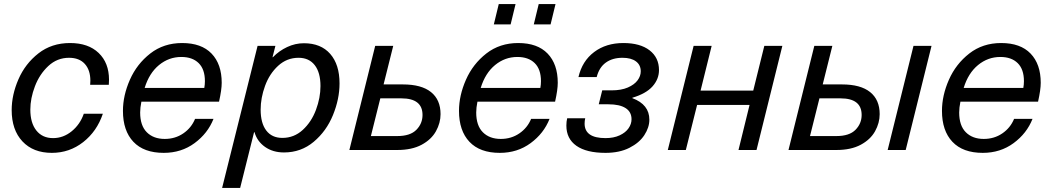

<svg xmlns="http://www.w3.org/2000/svg" viewBox="-20 -732 5131 937"><path d="M512 -343Q512 -327 511 -318H420Q421 -325 421 -338Q421 -390 394 -420Q367 -450 317 -450Q259 -450 216 -410Q173 -370 150.5 -311Q128 -252 128 -197Q128 -132 157.5 -95Q187 -58 239 -58Q289 -58 330 -91.5Q371 -125 389 -177H482Q453 -91 386 -38.5Q319 14 233 14Q142 14 89.5 -42Q37 -98 37 -195Q37 -269 70 -345Q103 -421 167.5 -471.5Q232 -522 322 -522Q411 -522 461.5 -473.5Q512 -425 512 -343Z M664 -183Q664 -119 696.5 -86.5Q729 -54 784 -54Q835 -54 874.5 -81Q914 -108 932 -152H1022Q994 -81 929.5 -33.5Q865 14 779 14Q682 14 631 -40Q580 -94 580 -191Q580 -266 614 -343Q648 -420 713.5 -471Q779 -522 869 -522Q963 -522 1012.5 -470.5Q1062 -419 1062 -328Q1062 -294 1049 -236H670Q664 -206 664 -183ZM686 -303H977Q980 -319 980 -336Q980 -394 949.5 -424Q919 -454 865 -454Q804 -454 756 -414.5Q708 -375 686 -303Z M1637 -325Q1637 -249 1605 -170.5Q1573 -92 1511 -40Q1449 12 1366 12Q1312 12 1273.5 -15Q1235 -42 1222 -87H1220L1152 185H1064L1237 -508H1324L1310 -453H1312Q1342 -484 1381.5 -502.5Q1421 -521 1463 -521Q1546 -521 1591.5 -469Q1637 -417 1637 -325ZM1252 -197Q1252 -131 1279.5 -95Q1307 -59 1358 -59Q1415 -59 1457.5 -98Q1500 -137 1522 -196Q1544 -255 1544 -312Q1544 -378 1516 -414Q1488 -450 1437 -450Q1380 -450 1337.5 -411Q1295 -372 1273.5 -313Q1252 -254 1252 -197Z M1946 -320Q2037 -320 2083.5 -282.5Q2130 -245 2130 -175Q2130 -132 2107.5 -91.5Q2085 -51 2037.5 -25.5Q1990 0 1919 0H1685L1811 -508H1899L1852 -320ZM1790 -68H1919Q1982 -68 2012 -98.5Q2042 -129 2042 -171Q2042 -252 1939 -252H1836Z M2304 -183Q2304 -119 2336.5 -86.5Q2369 -54 2424 -54Q2475 -54 2514.5 -81Q2554 -108 2572 -152H2662Q2634 -81 2569.5 -33.5Q2505 14 2419 14Q2322 14 2271 -40Q2220 -94 2220 -191Q2220 -266 2254 -343Q2288 -420 2353.5 -471Q2419 -522 2509 -522Q2603 -522 2652.5 -470.5Q2702 -419 2702 -328Q2702 -294 2689 -236H2310Q2304 -206 2304 -183ZM2326 -303H2617Q2620 -319 2620 -336Q2620 -394 2589.5 -424Q2559 -454 2505 -454Q2444 -454 2396 -414.5Q2348 -375 2326 -303ZM2390 -613 2414 -712H2496L2472 -613ZM2585 -613 2609 -712H2691L2667 -613Z M3196 -390Q3196 -346 3164.5 -310.5Q3133 -275 3066 -255V-253Q3149 -222 3149 -148Q3149 -110 3124.5 -72.5Q3100 -35 3051.5 -10.5Q3003 14 2935 14Q2842 14 2793 -20.5Q2744 -55 2744 -119Q2744 -139 2748 -155H2836Q2833 -142 2833 -129Q2833 -58 2935 -58Q2975 -58 3004 -71.5Q3033 -85 3047.5 -106Q3062 -127 3062 -150Q3062 -186 3033 -204.5Q3004 -223 2949 -223H2902L2919 -291H2964Q3012 -291 3044 -305Q3076 -319 3091.5 -340Q3107 -361 3107 -384Q3107 -415 3083.5 -432.5Q3060 -450 3018 -450Q2969 -450 2936.5 -426.5Q2904 -403 2892 -356H2803Q2821 -434 2879.5 -478Q2938 -522 3022 -522Q3104 -522 3150 -486.5Q3196 -451 3196 -390Z M3584 0 3638 -220H3382L3327 0H3239L3365 -508H3453L3399 -290H3656L3710 -508H3798L3672 0Z M4089 -320Q4180 -320 4226.5 -282.5Q4273 -245 4273 -175Q4273 -132 4250.5 -91.5Q4228 -51 4180.5 -25.5Q4133 0 4062 0H3828L3954 -508H4042L3995 -320ZM3933 -68H4062Q4125 -68 4155 -98.5Q4185 -129 4185 -171Q4185 -252 4082 -252H3979ZM4312 0 4438 -508H4526L4400 0Z M4661 -183Q4661 -119 4693.5 -86.5Q4726 -54 4781 -54Q4832 -54 4871.5 -81Q4911 -108 4929 -152H5019Q4991 -81 4926.5 -33.5Q4862 14 4776 14Q4679 14 4628 -40Q4577 -94 4577 -191Q4577 -266 4611 -343Q4645 -420 4710.5 -471Q4776 -522 4866 -522Q4960 -522 5009.5 -470.5Q5059 -419 5059 -328Q5059 -294 5046 -236H4667Q4661 -206 4661 -183ZM4683 -303H4974Q4977 -319 4977 -336Q4977 -394 4946.5 -424Q4916 -454 4862 -454Q4801 -454 4753 -414.5Q4705 -375 4683 -303Z"/></svg>

Font: CST
Style: Italic
Weight: 400
Italic angle: -14°
Version: Version 1.00